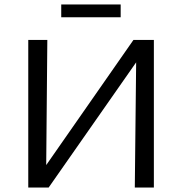

<svg xmlns="http://www.w3.org/2000/svg" viewBox="-20 -836 812 856"><path d="M518 -816V-759H253V-816ZM666 -658V0H581L587 -558L197 0H106V-658H191L186 -100L575 -658Z"/></svg>

Font: EauTestText Medium
Style: Regular
Weight: 500
Designer: Christian Thalmann (Catharsis Fonts)
Version: Version 0.001;PS 000.001;hotconv 1.0.88;makeotf.lib2.5.64775